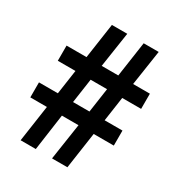

<svg xmlns="http://www.w3.org/2000/svg" viewBox="-170 -828 878 942"><g transform="rotate(30 269.0 -357.0)"><path d="M413 -429 393 -291H494V-206H380L350 0H263L294 -206H200L171 0H85L115 -206H21V-291H128L148 -429H48V-515H161L190 -714H277L247 -515H341L370 -714H455L425 -515H520V-429ZM214 -291H307L327 -429H234Z"/></g></svg>

Font: Noto Sans Ethiopic Condensed SemiBold
Style: Regular
Weight: 600
Width: 3
Designer: Monotype Design Team
Foundry: Monotype Imaging Inc.
Version: Version 2.102; ttfautohint (v1.8.4.7-5d5b)